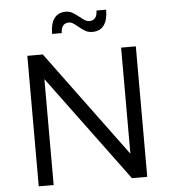

<svg xmlns="http://www.w3.org/2000/svg" viewBox="-60 -972 915 1026"><g transform="rotate(-5 397.5 -458.5)"><path d="M606 0 186 -568V0H106V-700H189L609 -131V-700H688V0ZM402 -883Q419 -869 430 -862.5Q441 -856 452 -856Q473 -856 484 -869.5Q495 -883 495 -909H547Q547 -854 526 -825.5Q505 -797 464 -797Q443 -797 427.5 -805.5Q412 -814 390 -832Q375 -845 364.5 -851.5Q354 -858 343 -858Q322 -858 311 -844.5Q300 -831 300 -805H248Q248 -860 269 -888.5Q290 -917 331 -917Q350 -917 366 -908Q382 -899 402 -883Z"/></g></svg>

Font: Kalaa
Style: Regular
Weight: 400
Version: Version 1.20 June 5, 2016